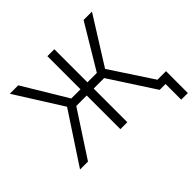

<svg xmlns="http://www.w3.org/2000/svg" viewBox="-202 -963 1353 1353"><g transform="rotate(-45 475.0 -286.0)"><path d="M500.5 -727.5V-397.5H594.2L792 -727.5H875.5L655.3 -376.5L902.8 0H822.8L605 -335.4H500.5V0H431.2V-335.4H327.1L108.4 0H29.3L277.3 -377.4L56.6 -727.5H140.6L339.4 -397.5H431.2V-727.5ZM881.3 156.2V0H839.4V-61.5H947.8L947.3 156.2Z"/></g></svg>

Font: Inter Light
Style: Regular
Weight: 300
Designer: Rasmus Andersson
Foundry: rsms
Version: Version 4.000;git-a52131595